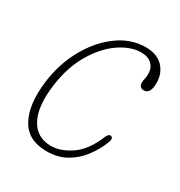

<svg xmlns="http://www.w3.org/2000/svg" viewBox="-115 -516 569 607"><g transform="rotate(30 169.5 -213.0)"><path d="M241.5 -413Q204.5 -413 164.5 -386Q124.5 -359 93.8 -307.8Q63 -256.5 53 -184.5Q42 -103 65.5 -58.5Q89 -14 142 -14Q175.5 -14 213.2 -39.2Q251 -64.5 275.5 -124.5Q281 -137 288.5 -137Q293.5 -137 296 -131.8Q298.5 -126.5 293 -113Q281 -82.5 260 -54.8Q239 -27 208.5 -9.8Q178 7.5 137.5 7.5Q69.5 7.5 42 -43Q14.5 -93.5 25.5 -181Q34.5 -251 66.5 -308.5Q98.5 -366 145.5 -400.2Q192.5 -434.5 245.5 -434.5Q287 -434.5 309.2 -411.5Q331.5 -388.5 331.5 -353Q331.5 -313 308 -313Q290.5 -313 290.5 -331.5Q290.5 -339.5 292.5 -346.8Q294.5 -354 294.5 -364.5Q294.5 -386.5 280.5 -399.8Q266.5 -413 241.5 -413Z"/></g></svg>

Font: Fraunces 144pt S100 Thin
Style: Italic
Weight: 100
Italic angle: -16°
Version: Version 1.000; ttfautohint (v1.8.3)